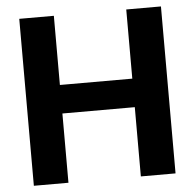

<svg xmlns="http://www.w3.org/2000/svg" viewBox="-51 -759 821 810"><g transform="rotate(-5 359.5 -353.5)"><path d="M59.9 -707H206.4V-414.1H513V-707H659.9V0H513V-293.3H206.4V0H59.9Z"/></g></svg>

Font: WEMIX Pretendard Variable
Style: Regular
Weight: 400
Designer: Base glyphs from Inter by Rasmus Andersson; Hangeul glyphs from Noto Sans CJK(Source Han Sans) by Jang Soo-young and Kan
Foundry: Kil Hyung-jin
Version: Version 1.000;Glyphs 3.2 (3208)